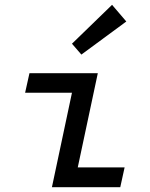

<svg xmlns="http://www.w3.org/2000/svg" viewBox="-20 -775 620 795"><path d="M195 0 278 -391H84L102 -472H385L302 -82H496L478 0ZM317 -549 278 -594 444 -755 503 -686Z"/></svg>

Font: Sometype Mono Medium
Style: Italic
Weight: 500
Italic angle: -12°
Monospace: yes
Designer: Ryoichi Tsunekawa
Foundry: Dharma Type
Version: Version 1.000; ttfautohint (v1.8.3)